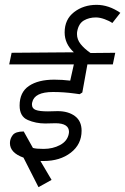

<svg xmlns="http://www.w3.org/2000/svg" viewBox="-20 -674 517 793"><path d="M113 -251Q112 -248 112 -242Q112 -226 127.5 -220Q143 -214 178 -214L218 -215Q262 -215 289.5 -194.5Q317 -174 317 -134Q317 -78 272.5 -43.5Q228 -9 160 -9H147L193 69L139 99L77 -23Q21 -43 21 -83Q21 -101 32.5 -116Q44 -131 78 -131L116 -63Q129 -59 160 -59Q198 -59 228 -75Q258 -91 264 -121L265 -129Q265 -165 209 -165L167 -164Q128 -164 94.5 -178.5Q61 -193 61 -238Q61 -293 99.5 -319Q138 -345 204 -345Q237 -345 270 -341L285 -408H18L28 -456L285 -458Q247 -493 247 -540Q247 -594 286 -624Q325 -654 379 -654Q429 -654 477 -621L444 -579Q431 -588 411.5 -595Q392 -602 376 -602Q348 -602 326.5 -589.5Q305 -577 299 -545Q298 -541 298 -533Q298 -511 313 -492Q328 -473 354 -455L456 -456L446 -408H341L320 -292L309 -285L287 -288Q243 -294 199 -294Q122 -294 113 -251Z"/></svg>

Font: Cambay Devanagari
Style: Italic
Weight: 400
Italic angle: -11°
Designer: Pooja Saxena
Foundry: Pooja Saxena
Version: Version 1.018;PS 001.018;hotconv 1.0.70;makeotf.lib2.5.58329